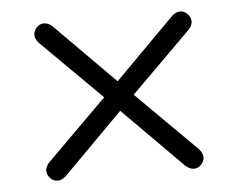

<svg xmlns="http://www.w3.org/2000/svg" viewBox="-39 -505 627 506"><g transform="rotate(-5 275.0 -252.0)"><path d="M94.7 -43.9Q104.5 -43.9 115.2 -52.7L274.4 -212.9L433.6 -52.7Q444.3 -43.9 455.1 -43.9Q465.8 -43.9 474.1 -52.7Q482.4 -61.5 482.4 -71.8Q482.4 -82 473.6 -92.8L313.5 -252L473.6 -411.1Q482.4 -421.9 482.4 -431.6Q482.4 -442.4 473.6 -451.2Q464.8 -460 454.6 -460Q444.3 -460 433.6 -451.2L274.4 -291L115.2 -451.2Q104.5 -460 93.8 -460Q83 -460 74.7 -451.2Q66.4 -442.4 66.4 -431.6Q66.4 -421.9 75.2 -411.1L235.4 -252L75.2 -92.8Q66.4 -82 66.4 -72.3Q66.4 -61.5 74.7 -52.7Q83 -43.9 94.7 -43.9Z"/></g></svg>

Font: FakePearl
Style: ExtraLight
Weight: 300
Version: Version 1.2